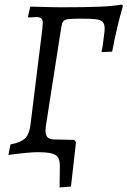

<svg xmlns="http://www.w3.org/2000/svg" viewBox="-20 -669 560 844"><path d="M243 68Q244 39 236 25Q228 11 207.5 5.5Q187 0 144 0Q109 0 17 12L26 -34Q72 -43 90.5 -61Q109 -79 114 -121L166 -541Q168 -561 168 -567Q168 -582 161.5 -588Q155 -594 140 -594Q139 -594 105 -592L103 -596L113 -640Q212 -637 246 -637Q357 -637 416.5 -639.5Q476 -642 517 -649L520 -642Q493 -548 473 -442L426 -440Q430 -456 433 -479.5Q436 -503 437 -511Q440 -531 440 -544Q440 -564 431 -573Q422 -582 400.5 -584.5Q379 -587 332 -587Q293 -587 278 -584.5Q263 -582 257.5 -574.5Q252 -567 249 -547L181 -111Q180 -105 180 -95Q180 -75 188.5 -66Q197 -57 216 -56L306 -54L314 -44L292 151L242 155Z"/></svg>

Font: Alegreya SC
Style: Italic
Weight: 400
Italic angle: -7°
Designer: Juan Pablo del Peral
Foundry: Huerta Tipografica
Version: Version 2.007; ttfautohint (v1.6)